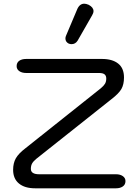

<svg xmlns="http://www.w3.org/2000/svg" viewBox="-20 -1019 750 1039"><path d="M51 -100Q51 -136 65.5 -162Q80 -188 118 -217L524 -540Q541 -554 548 -565.5Q555 -577 555 -594Q555 -609 546 -616.5Q537 -624 516 -624H122Q99 -624 84.5 -634Q70 -644 70 -661Q70 -680 84 -690Q98 -700 122 -700H532Q588 -700 619.5 -675Q651 -650 651 -600Q651 -562 637 -537.5Q623 -513 584 -483L177 -160Q160 -146 153.5 -134Q147 -122 147 -105Q147 -76 192 -76H608Q630 -76 644.5 -66Q659 -56 659 -39Q659 -20 644.5 -10Q630 0 608 0H170Q114 0 82.5 -26Q51 -52 51 -100ZM334 -811Q334 -818 337 -825L397 -967Q410 -999 436 -999Q446 -999 460 -993Q486 -979 486 -959Q486 -949 479 -937L400 -799Q388 -780 367 -780Q360 -780 352 -783Q334 -792 334 -811Z"/></svg>

Font: Kodchasan Medium
Style: Regular
Weight: 500
Designer: Katatrad Aksorn Co.,Ltd.
Foundry: Cadson Demak Co.,Ltd.
Version: Version 1.000; ttfautohint (v1.6)